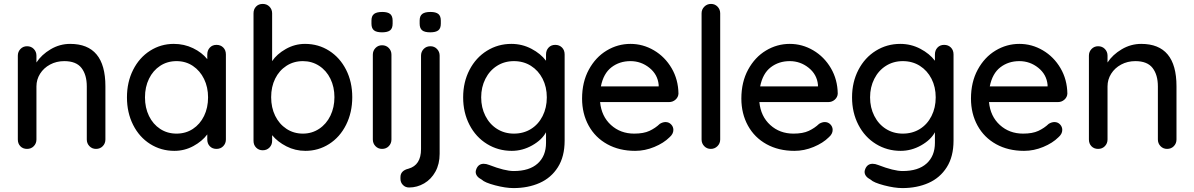

<svg xmlns="http://www.w3.org/2000/svg" viewBox="-20 -760 6096 980"><path d="M518 -320V-48Q518 -28 504.5 -14Q491 0 470 0Q450 0 436.5 -14Q423 -28 423 -48V-319Q423 -378 396 -413Q369 -448 308 -448Q268 -448 235.5 -430.5Q203 -413 184.5 -383.5Q166 -354 166 -319V-48Q166 -28 152.5 -14Q139 0 118 0Q97 0 84 -13.5Q71 -27 71 -48V-476Q71 -496 84.5 -510Q98 -524 118 -524Q139 -524 152.5 -510Q166 -496 166 -476V-441Q192 -481 238.5 -508.5Q285 -536 338 -536Q518 -536 518 -320Z M1133 -482V-48Q1133 -28 1119.5 -14Q1106 0 1085 0Q1064 0 1051 -13.5Q1038 -27 1038 -48V-74Q1012 -39 967 -14.5Q922 10 870 10Q802 10 746.5 -25Q691 -60 659.5 -122.5Q628 -185 628 -263Q628 -341 659.5 -403.5Q691 -466 746 -501Q801 -536 867 -536Q920 -536 965.5 -514Q1011 -492 1038 -458V-482Q1038 -503 1051 -517Q1064 -531 1085 -531Q1106 -531 1119.5 -517.5Q1133 -504 1133 -482ZM1042 -263Q1042 -315 1021.5 -357Q1001 -399 964.5 -423.5Q928 -448 881 -448Q834 -448 797.5 -424Q761 -400 740.5 -358Q720 -316 720 -263Q720 -210 740.5 -168Q761 -126 797.5 -102Q834 -78 881 -78Q928 -78 964.5 -102Q1001 -126 1021.5 -168Q1042 -210 1042 -263Z M1778 -264Q1778 -186 1746.5 -123Q1715 -60 1660 -25Q1605 10 1539 10Q1487 10 1442 -13Q1397 -36 1369 -70V-41Q1369 -21 1355.5 -7Q1342 7 1321 7Q1301 7 1287.5 -6.5Q1274 -20 1274 -41V-692Q1274 -713 1287 -726.5Q1300 -740 1321 -740Q1342 -740 1355.5 -726Q1369 -712 1369 -692V-448Q1393 -484 1439 -510Q1485 -536 1537 -536Q1605 -536 1660 -501Q1715 -466 1746.5 -404Q1778 -342 1778 -264ZM1687 -264Q1687 -316 1666.5 -358Q1646 -400 1609 -424Q1572 -448 1526 -448Q1479 -448 1442 -424Q1405 -400 1384.5 -358.5Q1364 -317 1364 -264Q1364 -211 1384.5 -169Q1405 -127 1442 -102.5Q1479 -78 1526 -78Q1572 -78 1609 -102.5Q1646 -127 1666.5 -169.5Q1687 -212 1687 -264Z M1930 0Q1910 0 1896.5 -14Q1883 -28 1883 -48V-481Q1883 -501 1896.5 -515Q1910 -529 1930 -529Q1951 -529 1964.5 -515Q1978 -501 1978 -481V-48Q1978 -28 1964.5 -14Q1951 0 1930 0ZM1876 -639V-655Q1876 -679 1889.5 -689Q1903 -699 1931 -699Q1959 -699 1971.5 -688.5Q1984 -678 1984 -655V-639Q1984 -615 1971 -605Q1958 -595 1930 -595Q1901 -595 1888.5 -605.5Q1876 -616 1876 -639Z M2024 153V144Q2024 111 2065 101Q2129 83 2129 1V-476Q2129 -496 2142.5 -510Q2156 -524 2177 -524Q2197 -524 2210.5 -510Q2224 -496 2224 -476V25Q2224 77 2202.5 116Q2181 155 2145 176Q2109 197 2068 197Q2049 197 2036.5 184Q2024 171 2024 153ZM2122 -639V-655Q2122 -679 2135.5 -689Q2149 -699 2177 -699Q2205 -699 2217.5 -688.5Q2230 -678 2230 -655V-639Q2230 -615 2217 -605Q2204 -595 2176 -595Q2147 -595 2134.5 -605.5Q2122 -616 2122 -639Z M2862 -482V-42Q2862 39 2827.5 93.5Q2793 148 2734 174Q2675 200 2601 200Q2561 200 2507.5 186Q2454 172 2439 157Q2408 141 2408 117Q2408 111 2412 101Q2423 76 2449 76Q2462 76 2477 82Q2557 113 2602 113Q2682 113 2724.5 74.5Q2767 36 2767 -31V-85Q2746 -46 2696.5 -18Q2647 10 2592 10Q2523 10 2466 -25Q2409 -60 2376.5 -122.5Q2344 -185 2344 -263Q2344 -341 2376.5 -403.5Q2409 -466 2465.5 -501Q2522 -536 2590 -536Q2645 -536 2692.5 -511Q2740 -486 2767 -450V-482Q2767 -503 2780 -517Q2793 -531 2814 -531Q2835 -531 2848.5 -517.5Q2862 -504 2862 -482ZM2771 -263Q2771 -316 2749.5 -358Q2728 -400 2690 -424Q2652 -448 2603 -448Q2555 -448 2517 -424Q2479 -400 2457.5 -357.5Q2436 -315 2436 -263Q2436 -211 2457.5 -168.5Q2479 -126 2517 -102Q2555 -78 2603 -78Q2652 -78 2690 -101.5Q2728 -125 2749.5 -167.5Q2771 -210 2771 -263Z M3395 -239H3043Q3050 -166 3098.5 -122Q3147 -78 3217 -78Q3265 -78 3295 -92Q3325 -106 3348 -128Q3363 -137 3377 -137Q3394 -137 3405.5 -125Q3417 -113 3417 -97Q3417 -76 3397 -59Q3368 -30 3320 -10Q3272 10 3222 10Q3141 10 3079.5 -24Q3018 -58 2984.5 -119Q2951 -180 2951 -257Q2951 -341 2985.5 -404.5Q3020 -468 3076.5 -502Q3133 -536 3198 -536Q3262 -536 3318 -503Q3374 -470 3408 -412Q3442 -354 3443 -282Q3442 -264 3428 -251.5Q3414 -239 3395 -239ZM3047 -319H3342V-327Q3337 -380 3294.5 -414Q3252 -448 3198 -448Q3142 -448 3101 -416.5Q3060 -385 3047 -319Z M3608 0Q3588 0 3574.5 -14Q3561 -28 3561 -48V-692Q3561 -712 3575 -726Q3589 -740 3609 -740Q3629 -740 3642.5 -726Q3656 -712 3656 -692V-48Q3656 -28 3642 -14Q3628 0 3608 0Z M4208 -239H3856Q3863 -166 3911.5 -122Q3960 -78 4030 -78Q4078 -78 4108 -92Q4138 -106 4161 -128Q4176 -137 4190 -137Q4207 -137 4218.5 -125Q4230 -113 4230 -97Q4230 -76 4210 -59Q4181 -30 4133 -10Q4085 10 4035 10Q3954 10 3892.5 -24Q3831 -58 3797.5 -119Q3764 -180 3764 -257Q3764 -341 3798.5 -404.5Q3833 -468 3889.5 -502Q3946 -536 4011 -536Q4075 -536 4131 -503Q4187 -470 4221 -412Q4255 -354 4256 -282Q4255 -264 4241 -251.5Q4227 -239 4208 -239ZM3860 -319H4155V-327Q4150 -380 4107.5 -414Q4065 -448 4011 -448Q3955 -448 3914 -416.5Q3873 -385 3860 -319Z M4847 -482V-42Q4847 39 4812.5 93.5Q4778 148 4719 174Q4660 200 4586 200Q4546 200 4492.5 186Q4439 172 4424 157Q4393 141 4393 117Q4393 111 4397 101Q4408 76 4434 76Q4447 76 4462 82Q4542 113 4587 113Q4667 113 4709.5 74.5Q4752 36 4752 -31V-85Q4731 -46 4681.5 -18Q4632 10 4577 10Q4508 10 4451 -25Q4394 -60 4361.5 -122.5Q4329 -185 4329 -263Q4329 -341 4361.5 -403.5Q4394 -466 4450.5 -501Q4507 -536 4575 -536Q4630 -536 4677.5 -511Q4725 -486 4752 -450V-482Q4752 -503 4765 -517Q4778 -531 4799 -531Q4820 -531 4833.5 -517.5Q4847 -504 4847 -482ZM4756 -263Q4756 -316 4734.5 -358Q4713 -400 4675 -424Q4637 -448 4588 -448Q4540 -448 4502 -424Q4464 -400 4442.5 -357.5Q4421 -315 4421 -263Q4421 -211 4442.5 -168.5Q4464 -126 4502 -102Q4540 -78 4588 -78Q4637 -78 4675 -101.5Q4713 -125 4734.5 -167.5Q4756 -210 4756 -263Z M5380 -239H5028Q5035 -166 5083.5 -122Q5132 -78 5202 -78Q5250 -78 5280 -92Q5310 -106 5333 -128Q5348 -137 5362 -137Q5379 -137 5390.5 -125Q5402 -113 5402 -97Q5402 -76 5382 -59Q5353 -30 5305 -10Q5257 10 5207 10Q5126 10 5064.5 -24Q5003 -58 4969.5 -119Q4936 -180 4936 -257Q4936 -341 4970.5 -404.5Q5005 -468 5061.5 -502Q5118 -536 5183 -536Q5247 -536 5303 -503Q5359 -470 5393 -412Q5427 -354 5428 -282Q5427 -264 5413 -251.5Q5399 -239 5380 -239ZM5032 -319H5327V-327Q5322 -380 5279.5 -414Q5237 -448 5183 -448Q5127 -448 5086 -416.5Q5045 -385 5032 -319Z M5985 -320V-48Q5985 -28 5971.5 -14Q5958 0 5937 0Q5917 0 5903.5 -14Q5890 -28 5890 -48V-319Q5890 -378 5863 -413Q5836 -448 5775 -448Q5735 -448 5702.5 -430.5Q5670 -413 5651.5 -383.5Q5633 -354 5633 -319V-48Q5633 -28 5619.5 -14Q5606 0 5585 0Q5564 0 5551 -13.5Q5538 -27 5538 -48V-476Q5538 -496 5551.5 -510Q5565 -524 5585 -524Q5606 -524 5619.5 -510Q5633 -496 5633 -476V-441Q5659 -481 5705.5 -508.5Q5752 -536 5805 -536Q5985 -536 5985 -320Z"/></svg>

Font: Quicksand Medium
Style: Regular
Weight: 500
Designer: Andrew Paglinawan
Foundry: Andrew Paglinawan
Version: Version 3.000